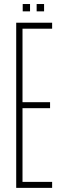

<svg xmlns="http://www.w3.org/2000/svg" viewBox="-20 -910 297 930"><path d="M58.5 0V-800H232.5V-771H89V-415H222.5V-386H89V-29H232.5V0ZM157.5 -855V-890.5H193.5V-855ZM90 -855V-890.5H125.5V-855Z"/></svg>

Font: Big Shoulders Display ExtraLight
Style: Regular
Weight: 250
Designer: Patric King
Foundry: XO Type Co
Version: Version 2.002